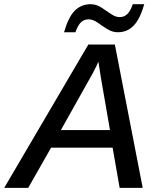

<svg xmlns="http://www.w3.org/2000/svg" viewBox="-54 -902 759 922"><path d="M191.4 -192.9 81.5 0H-33.7L370.1 -688H497.6L631.3 0H520.5L486.8 -192.9ZM418.5 -606Q414.6 -596.2 407.7 -582Q400.9 -567.9 390.6 -548.8L238.3 -277.3H474.1L430.2 -530.8Q426.3 -554.2 423.6 -573Q420.9 -591.8 418.5 -606ZM511.2 -747.1Q485.4 -747.1 460.9 -762.5Q436.5 -777.8 414.6 -793.5Q392.6 -809.1 371.6 -809.1Q349.6 -809.1 335 -795.2Q320.3 -781.2 308.1 -747.1H253.4Q275.4 -822.3 306.4 -852.1Q337.4 -881.8 380.9 -881.8Q408.2 -881.8 432.4 -866.2Q456.5 -850.6 478.5 -835.2Q500.5 -819.8 520.5 -819.8Q542.5 -819.8 557.9 -835Q573.2 -850.1 583.5 -881.8H638.7Q622.1 -825.2 602.1 -796.4Q585.4 -772.5 563.2 -759.8Q541 -747.1 511.2 -747.1Z"/></svg>

Font: Arimo Medium
Style: Italic
Weight: 500
Italic angle: -12°
Designer: Steve Matteson
Foundry: Monotype Imaging Inc.
Version: Version 1.33